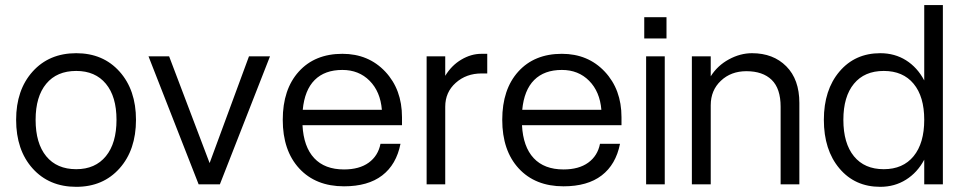

<svg xmlns="http://www.w3.org/2000/svg" viewBox="-20 -720 3756 750"><path d="M43 -252Q43 -368.7 107.4 -440.4Q171.9 -512.2 277.8 -512.2Q382.8 -512.2 447 -440.4Q511.2 -368.7 511.2 -252Q511.2 -134.3 447 -62.3Q382.8 9.8 277.8 9.8Q171.9 9.8 107.4 -62Q43 -133.8 43 -252ZM435.1 -252Q435.1 -342.8 393.6 -392.8Q352.1 -442.9 277.8 -442.9Q202.1 -442.9 160.6 -392.8Q119.1 -342.8 119.1 -252Q119.1 -160.2 160.6 -109.6Q202.1 -59.1 277.8 -59.1Q352.1 -59.1 393.6 -109.9Q435.1 -160.6 435.1 -252Z M560.1 -500H640.6L798.8 -83L952.6 -500H1034.7L838.9 0H755.9Z M1084.5 -252Q1084.5 -371.1 1147.2 -440.4Q1210 -509.8 1317.4 -509.8Q1419.4 -509.8 1484.9 -440.2Q1550.3 -370.6 1550.3 -262.2V-231H1161.6Q1166 -146.5 1207.3 -102.3Q1248.5 -58.1 1323.7 -58.1Q1383.8 -58.1 1420.4 -84.7Q1457 -111.3 1466.3 -158.2H1544.4Q1528.3 -77.1 1472.9 -34.7Q1417.5 7.8 1323.7 7.8Q1213.4 7.8 1148.9 -62Q1084.5 -131.8 1084.5 -252ZM1317.4 -446.8Q1248.5 -446.8 1209.2 -407.5Q1169.9 -368.2 1162.6 -291H1471.7Q1465.8 -362.3 1423.8 -404.5Q1381.8 -446.8 1317.4 -446.8Z M1646.5 -500H1719.2V-423.8Q1743.7 -464.4 1782 -487.1Q1820.3 -509.8 1860.4 -509.8H1883.3V-433.1H1861.3Q1801.3 -433.1 1760.3 -396.5Q1719.2 -359.9 1719.2 -303.2V0H1646.5Z M1941.9 -252Q1941.9 -371.1 2004.6 -440.4Q2067.4 -509.8 2174.8 -509.8Q2276.9 -509.8 2342.3 -440.2Q2407.7 -370.6 2407.7 -262.2V-231H2019Q2023.4 -146.5 2064.7 -102.3Q2106 -58.1 2181.2 -58.1Q2241.2 -58.1 2277.8 -84.7Q2314.5 -111.3 2323.7 -158.2H2401.9Q2385.7 -77.1 2330.3 -34.7Q2274.9 7.8 2181.2 7.8Q2070.8 7.8 2006.3 -62Q1941.9 -131.8 1941.9 -252ZM2174.8 -446.8Q2106 -446.8 2066.7 -407.5Q2027.3 -368.2 2020 -291H2329.1Q2323.2 -362.3 2281.2 -404.5Q2239.3 -446.8 2174.8 -446.8Z M2496.6 -652.8H2583.5V-569.8H2496.6ZM2503.9 -500H2576.7V0H2503.9Z M3029.3 -303.2Q3029.3 -374 2994.4 -408Q2959.5 -441.9 2895.5 -441.9Q2835.4 -441.9 2795.9 -404.5Q2756.3 -367.2 2756.3 -309.1V0H2682.6V-500H2756.3V-421.9Q2782.7 -463.9 2827.1 -488Q2871.6 -512.2 2917.5 -512.2Q3000.5 -512.2 3051.5 -460.9Q3102.5 -409.7 3102.5 -317.9V0H3029.3Z M3663.1 -700.2V0H3590.3V-96.2Q3563.5 -45.9 3519 -18.1Q3474.6 9.8 3418.5 9.8Q3319.3 9.8 3258.8 -62.3Q3198.2 -134.3 3198.2 -252Q3198.2 -368.7 3259 -440.4Q3319.8 -512.2 3418.5 -512.2Q3475.1 -512.2 3519.3 -484.4Q3563.5 -456.5 3590.3 -405.8V-700.2ZM3274.4 -252Q3274.4 -160.2 3315.7 -109.6Q3356.9 -59.1 3432.1 -59.1Q3507.3 -59.1 3548.8 -109.9Q3590.3 -160.6 3590.3 -252Q3590.3 -342.8 3548.8 -392.8Q3507.3 -442.9 3432.1 -442.9Q3356.9 -442.9 3315.7 -392.8Q3274.4 -342.8 3274.4 -252Z"/></svg>

Font: Overused Grotesk
Style: Regular
Weight: 400
Version: Version 0.002